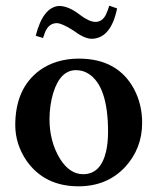

<svg xmlns="http://www.w3.org/2000/svg" viewBox="-20 -652 559 682"><path d="M318.8 -574.2Q344.2 -574.2 356.9 -601.6Q362.8 -614.3 368.2 -631.8L396 -622.1Q374 -515.1 305.2 -514.2Q279.3 -514.6 240.2 -543.9Q200.2 -569.3 182.1 -569.8Q153.3 -569.8 140.1 -537.6Q136.7 -528.3 132.8 -517.1L106.9 -524.9Q132.8 -627 189.9 -630.9Q224.6 -630.4 264.2 -599.1Q296.4 -574.7 318.8 -574.2ZM250 -402.8Q193.8 -402.8 168.9 -321.3Q156.2 -278.8 155.8 -229Q155.8 -148.4 193.8 -86.9Q227.5 -33.7 274.9 -33.2Q338.4 -33.2 356.9 -114.7Q363.8 -145 363.8 -184.1Q363.8 -347.2 293.5 -390.6Q273.9 -402.8 250 -402.8ZM34.2 -207Q34.2 -338.4 121.1 -402.3Q178.2 -443.4 259.8 -443.8Q398.4 -443.8 456.5 -335Q484.9 -280.8 484.9 -215.8Q484.9 -124 423.8 -58.1Q359.9 9.8 258.8 9.8Q138.2 9.8 74.2 -81.1Q34.7 -139.2 34.2 -207Z"/></svg>

Font: Linux Libertine O
Style: Semibold
Weight: 700
Designer: Philipp H. Poll
Foundry: Philipp H. Poll
Version: Version 5.0.0